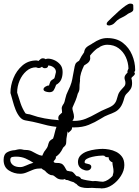

<svg xmlns="http://www.w3.org/2000/svg" viewBox="-23 -898 769 1064"><path d="M541 146Q540 146 538 146Q536 146 532 145Q522 145 510.5 144.5Q499 144 487 143Q481 143 475 143.5Q469 144 462 144Q444 144 427.5 139.5Q411 135 401 122Q397 120 393 117.5Q389 115 386 112Q377 110 368.5 106.5Q360 103 352 100Q348 100 344.5 99.5Q341 99 337 95L336 94L334 95Q332 96 329.5 96.5Q327 97 322 97Q300 97 287 85Q274 73 266 73Q256 73 245 65.5Q234 58 226 48Q223 46 220 44.5Q217 43 214 41L206 35Q203 36 200 36Q197 36 195 36Q177 36 159.5 43Q142 50 124.5 57.5Q107 65 89 65Q55 65 26 46.5Q-3 28 -3 -12Q-3 -43 16.5 -54Q36 -65 61 -66Q62 -67 64 -67Q69 -68 75 -69.5Q81 -71 85 -71Q97 -71 103 -69Q109 -67 119 -67Q138 -67 152.5 -60Q167 -53 181 -45Q195 -37 211 -35Q215 -44 219 -52Q223 -60 227 -64Q240 -80 242.5 -91Q245 -102 249 -111Q253 -120 271 -130Q276 -143 280 -161Q284 -179 290 -195Q262 -198 240.5 -203Q219 -208 191.5 -215.5Q164 -223 117 -231Q99 -234 85.5 -251Q72 -268 63 -291Q54 -314 48 -337Q42 -360 37 -376Q35 -380 35 -385Q35 -424 51.5 -465Q68 -506 100.5 -534.5Q133 -563 179 -563Q182 -563 185 -562Q188 -561 190 -560L193 -563Q198 -568 203 -571.5Q208 -575 215 -575Q223 -575 230 -570Q236 -573 243 -573Q259 -573 277.5 -565Q296 -557 310 -541Q324 -525 324 -499Q324 -475 316 -457Q308 -439 288 -428Q282 -410 275 -398.5Q268 -387 251 -387Q248 -387 244.5 -387.5Q241 -388 236 -389Q218 -393 218 -403Q218 -411 229 -418Q240 -425 249 -424V-426Q255 -445 258 -449Q261 -453 277 -463Q279 -465 281 -473.5Q283 -482 285 -490Q287 -498 287 -499Q287 -515 273.5 -525Q260 -535 244 -535Q243 -520 226 -520Q215 -520 210 -528Q207 -526 202 -523.5Q197 -521 191 -521Q187 -521 183.5 -522.5Q180 -524 177 -525Q147 -525 123 -504Q99 -483 85.5 -451Q72 -419 72 -385Q81 -355 91 -325.5Q101 -296 118 -270Q125 -266 133.5 -265.5Q142 -265 149 -262Q185 -249 224 -242Q263 -235 303 -232Q300 -237 300 -243Q300 -255 307 -261Q314 -267 321 -274Q321 -282 320 -288Q319 -294 319 -298Q319 -303 321.5 -309Q324 -315 331 -325Q334 -329 339 -352Q344 -375 353 -392Q368 -422 373 -440.5Q378 -459 381 -478.5Q384 -498 391 -531Q394 -545 400.5 -551Q407 -557 415 -561Q427 -586 443 -608Q445 -623 453 -632.5Q461 -642 486 -655Q488 -657 490 -658Q492 -659 494 -660Q511 -672 530.5 -679.5Q550 -687 571 -687Q624 -687 658 -660.5Q692 -634 709 -593.5Q726 -553 726 -512V-510Q726 -508 725.5 -505.5Q725 -503 721 -499L725 -489Q722 -481 714.5 -475.5Q707 -470 705 -465Q707 -458 708 -451.5Q709 -445 709 -438Q709 -416 700 -403Q691 -390 680.5 -380.5Q670 -371 666 -356Q657 -321 644 -303.5Q631 -286 614 -277.5Q597 -269 577.5 -262Q558 -255 535 -240Q503 -220 468.5 -206Q434 -192 388 -192H376V-189Q376 -180 368.5 -173.5Q361 -167 355 -161Q355 -163 354.5 -163.5Q354 -164 355 -165Q352 -168 352 -171Q346 -140 345 -129Q344 -118 344 -110Q344 -99 339.5 -93Q335 -87 327 -80Q317 -59 307.5 -48Q298 -37 286 -29Q287 -28 287 -25Q287 -21 283 -15Q279 -9 274 -4L276 1Q282 6 293 5Q304 4 316.5 8.5Q329 13 341 37Q343 40 344.5 43Q346 46 348 48Q365 52 372.5 52.5Q380 53 393 69L397 74Q400 75 401 78Q419 78 427 93Q441 98 458 101Q475 104 491 106Q494 106 497.5 105.5Q501 105 504 105Q508 105 516 106Q524 107 531 108Q535 108 538.5 108.5Q542 109 545 109H549Q562 107 576 98Q590 89 601 77Q601 74 603 68Q606 60 606 51Q606 39 603 25.5Q600 12 600 1Q591 -1 584 -10Q579 -16 579 -26V-27H570Q561 -27 555 -35Q553 -35 550.5 -35.5Q548 -36 546 -36Q539 -36 523 -34.5Q507 -33 489 -29Q471 -25 458.5 -18Q446 -11 446 0Q446 2 446.5 3.5Q447 5 447 5Q452 8 457 8.5Q462 9 467 11Q483 14 483 27Q483 34 476.5 40.5Q470 47 458 47Q447 47 431 39Q409 26 409 0Q409 -23 424 -37.5Q439 -52 461 -59.5Q483 -67 506.5 -70Q530 -73 546 -73Q561 -73 581.5 -69.5Q602 -66 621 -56.5Q640 -47 653 -29.5Q666 -12 666 17Q666 47 647 77Q628 107 599.5 126.5Q571 146 541 146ZM388 -228Q423 -228 452.5 -240Q482 -252 510.5 -268.5Q539 -285 569 -297Q597 -308 608 -319.5Q619 -331 623 -344.5Q627 -358 631.5 -372.5Q636 -387 651 -403Q659 -411 665.5 -419Q672 -427 672 -438Q672 -447 669.5 -453.5Q667 -460 667 -467Q667 -473 670 -479Q673 -485 681 -493L684 -496Q683 -497 683 -500Q683 -505 685.5 -510Q688 -515 689 -518Q688 -552 674 -582Q660 -612 634 -631Q608 -650 571 -650Q553 -650 533 -640Q530 -638 527 -635.5Q524 -633 519 -631L515 -629Q494 -613 476 -590Q476 -586 476.5 -582Q477 -578 477 -573Q477 -566 471 -557Q465 -548 443 -535Q433 -515 426.5 -494.5Q420 -474 420 -455V-453Q422 -450 420 -447Q417 -427 417.5 -411Q418 -395 408 -379Q403 -359 395.5 -340.5Q388 -322 380 -305Q376 -298 381.5 -280.5Q387 -263 387 -252Q387 -238 378 -229ZM89 28Q103 28 122 19Q141 10 162 4Q141 -10 118 -20Q95 -30 66 -30Q56 -30 45 -28Q34 -26 34 -12Q34 5 48.5 16.5Q63 28 89 28ZM584 -757H581Q568 -757 568 -766Q568 -772 575 -779Q582 -786 598.5 -802Q615 -818 634.5 -835.5Q654 -853 671.5 -865.5Q689 -878 698 -878Q715 -878 715.5 -868.5Q716 -859 716 -847Q716 -837 706 -831.5Q696 -826 687 -822Q677 -814 664.5 -807Q652 -800 639 -794Q625 -786 614 -773Q603 -760 584 -757Z"/></svg>

Font: RU Serius
Style: Regular
Weight: 400
Designer: Robert E. Leuschke
Foundry: Robert E. Leuschke
Version: Version 1.011; ttfautohint (v1.8.3)